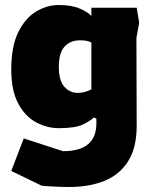

<svg xmlns="http://www.w3.org/2000/svg" viewBox="-20 -504 616 767"><path d="M256 243Q231 243 199 241.5Q167 240 147 238L25 179L75 49L232 100Q365 100 365 -11V-30L355 -35Q341 -21 310.5 -6.5Q280 8 215 8Q168 8 124 -15.5Q80 -39 52.5 -91Q25 -143 25 -226Q25 -319 53 -375.5Q81 -432 124.5 -458Q168 -484 215 -484Q267 -484 300.5 -469Q334 -454 345 -440V-473H526L536 -413L525 -353L526 -1Q526 85 492.5 139Q459 193 398.5 218Q338 243 256 243ZM290 -133Q308 -133 323 -138Q338 -143 345 -147V-334Q341 -337 330 -340Q319 -343 300 -343Q261 -343 238 -318Q215 -293 215 -237Q215 -182 237 -157.5Q259 -133 290 -133Z"/></svg>

Font: Rowdies
Style: Regular
Weight: 400
Designer: Jaikishan Patel
Version: Version 1.000; ttfautohint (v1.8.3)